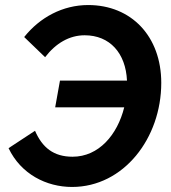

<svg xmlns="http://www.w3.org/2000/svg" viewBox="-20 -727 680 762"><path d="M218 -407 199 -301H473C446 -192 372 -105 268 -105C193 -105 148 -141 119 -208L14 -139C63 -36 164 15 266 15C471 15 620 -179 620 -398C620 -583 501 -707 330 -707C229 -707 138 -658 76 -580L159 -500C201 -555 255 -587 316 -587C416 -587 479 -516 484 -407Z"/></svg>

Font: Fixel Text 20240404 SemiBold
Style: Italic
Weight: 600
Width: 4
Italic angle: -10°
Designer: AlfaBravo + MacPaw
Foundry: Kyrylo Tkachov, Marchela Mozhyna, Serhii Makarenko, Maria Weinstein, Zakhar Kryvoshyya
Version: Version 1.211;Glyphs 3.2 (3225)